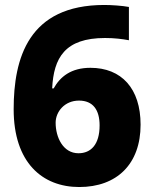

<svg xmlns="http://www.w3.org/2000/svg" viewBox="-20 -743 618 773"><path d="M35 -303C35 -89 150 10 299 10C451 10 546 -83 546 -241C546 -387 469 -470 344 -470C266 -470 222 -434 196 -387H190C196 -510 241 -590 403 -590C441 -590 472 -586 499 -581V-715C473 -720 428 -723 400 -723C94 -723 35 -508 35 -303ZM296 -126C234 -126 204 -190 204 -249C204 -293 240 -338 298 -338C355 -338 381 -300 381 -238C381 -161 346 -126 296 -126Z"/></svg>

Font: Noto Sans Arabic ExtBd
Style: Regular
Weight: 800
Designer: Monotype Design Team, Nadine Chahine, Nizar Qandah and Khaled Hosny
Foundry: Monotype Imaging Inc.
Version: Version 2.012